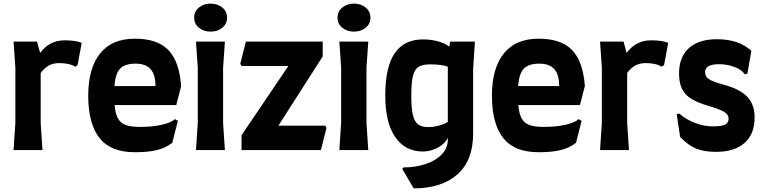

<svg xmlns="http://www.w3.org/2000/svg" viewBox="-20 -830 4239 1062"><path d="M432 -593 409 -470 396 -461Q365 -481 307 -481Q275 -481 250.5 -468Q226 -455 205 -426V-150L215 0H55L65 -150V-455L55 -600H185L202 -537Q253 -607 338 -607Q399 -607 432 -593Z M468 -301Q468 -452 533.5 -534Q599 -616 726 -616Q851 -616 911.5 -553Q972 -490 982 -354L955 -249H614Q618 -200 633 -174Q648 -148 676.5 -138Q705 -128 756 -128Q823 -128 875.5 -140Q928 -152 947 -171L964 -162L933 -40Q895 -11 847 0.5Q799 12 726 12Q592 12 530 -67Q468 -146 468 -301ZM840 -354Q840 -417 813 -447.5Q786 -478 730 -478Q671 -478 644.5 -450.5Q618 -423 613 -354Z M1054 -732Q1054 -767 1080.5 -788.5Q1107 -810 1145 -810Q1183 -810 1209.5 -788.5Q1236 -767 1236 -732Q1236 -698 1209.5 -676.5Q1183 -655 1145 -655Q1107 -655 1080.5 -676.5Q1054 -698 1054 -732ZM1074 -150V-455L1064 -600H1224L1214 -455V-150L1224 0H1064Z M1786 -123 1755 0H1316V-82L1575 -465H1316L1309 -477L1340 -600H1765V-518L1520 -135H1779Z M1847 -732Q1847 -767 1873.5 -788.5Q1900 -810 1938 -810Q1976 -810 2002.5 -788.5Q2029 -767 2029 -732Q2029 -698 2002.5 -676.5Q1976 -655 1938 -655Q1900 -655 1873.5 -676.5Q1847 -698 1847 -732ZM1867 -150V-455L1857 -600H2017L2007 -455V-150L2017 0H1857Z M2607 -600 2597 -451V-91Q2597 58 2509.5 135Q2422 212 2268 212L2205 104L2212 96Q2278 96 2334 77.5Q2390 59 2423.5 24Q2457 -11 2457 -57V-68Q2440 -33 2400 -12.5Q2360 8 2319 8Q2221 8 2166 -72Q2111 -152 2111 -301Q2111 -460 2163.5 -536Q2216 -612 2319 -612Q2364 -612 2402.5 -601.5Q2441 -591 2465 -572L2470 -600ZM2457 -461Q2424 -474 2359 -474Q2317 -474 2295 -460Q2273 -446 2264 -409.5Q2255 -373 2255 -301Q2255 -232 2263.5 -195Q2272 -158 2292 -142.5Q2312 -127 2349 -127Q2377 -127 2408.5 -135.5Q2440 -144 2457 -156Z M2701 -301Q2701 -452 2766.5 -534Q2832 -616 2959 -616Q3084 -616 3144.5 -553Q3205 -490 3215 -354L3188 -249H2847Q2851 -200 2866 -174Q2881 -148 2909.5 -138Q2938 -128 2989 -128Q3056 -128 3108.5 -140Q3161 -152 3180 -171L3197 -162L3166 -40Q3128 -11 3080 0.5Q3032 12 2959 12Q2825 12 2763 -67Q2701 -146 2701 -301ZM3073 -354Q3073 -417 3046 -447.5Q3019 -478 2963 -478Q2904 -478 2877.5 -450.5Q2851 -423 2846 -354Z M3676 -593 3653 -470 3640 -461Q3609 -481 3551 -481Q3519 -481 3494.5 -468Q3470 -455 3449 -426V-150L3459 0H3299L3309 -150V-455L3299 -600H3429L3446 -537Q3497 -607 3582 -607Q3643 -607 3676 -593Z M3742 -72 3723 -198 3737 -202Q3775 -169 3824 -150Q3873 -131 3922 -131Q3971 -131 3990.5 -140.5Q4010 -150 4010 -174Q4010 -196 3985.5 -211Q3961 -226 3900 -244Q3838 -262 3803 -284Q3768 -306 3752 -339.5Q3736 -373 3736 -424Q3736 -515 3790.5 -564Q3845 -613 3945 -613Q4006 -613 4052.5 -597.5Q4099 -582 4136 -549L4114 -423L4099 -419Q4083 -445 4041.5 -460Q4000 -475 3958 -475Q3880 -475 3880 -431Q3880 -406 3901.5 -392Q3923 -378 3985 -361Q4073 -337 4113.5 -294.5Q4154 -252 4154 -180Q4154 -88 4098 -39Q4042 10 3941 10Q3873 10 3829.5 -8.5Q3786 -27 3742 -72Z"/></svg>

Font: Farro
Style: Bold
Weight: 700
Designer: Aceler Chua
Foundry: Grayscale Limited
Version: Version 1.101